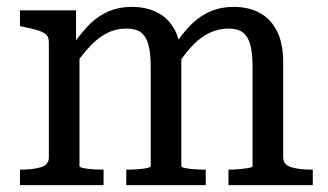

<svg xmlns="http://www.w3.org/2000/svg" viewBox="-20 -538 952 558"><path d="M38 0V-45H40Q76 -45 99 -52Q122 -59 122 -81V-415Q122 -430 114 -437.5Q106 -445 89.5 -450Q73 -455 48 -460L38 -462V-508H201V-421Q223 -450 244 -471Q269 -494 298 -506Q327 -518 363 -518Q406 -518 438.5 -501Q471 -484 489 -449Q495 -437 499 -423Q519 -451 540 -471Q565 -494 594 -506Q623 -518 659 -518Q702 -518 734 -501Q766 -484 784.5 -448.5Q803 -413 803 -357V-81Q803 -59 826.5 -52Q850 -45 886 -45H889V0H644V-45H647Q661 -45 676.5 -46.5Q692 -48 703 -50Q714 -52 714 -55V-345Q714 -383 707.5 -407.5Q701 -432 686 -443.5Q671 -455 644 -455Q614 -455 587 -441.5Q560 -428 537 -403Q522 -387 507 -366Q507 -362 507 -357V-55Q507 -52 518.5 -49.5Q530 -47 546.5 -46Q563 -45 577 -45H578V0H347V-45H349Q363 -45 379 -46Q395 -47 406.5 -49.5Q418 -52 418 -55V-345Q418 -383 411.5 -407.5Q405 -432 390 -443.5Q375 -455 348 -455Q317 -455 290.5 -441.5Q264 -428 241 -403Q226 -387 211 -367V-55Q211 -52 222.5 -49.5Q234 -47 250 -46Q266 -45 279 -45H281V0Z"/></svg>

Font: Roboto Serif 20pt
Style: Regular
Weight: 400
Designer: Greg Gazdowicz
Foundry: Commercial Type
Version: Version 1.008